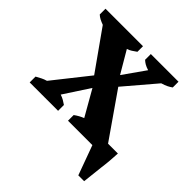

<svg xmlns="http://www.w3.org/2000/svg" viewBox="-164 -575 829 829"><g transform="rotate(45 250.0 -161.0)"><path d="M433.1 -52.2H493.2Q492.2 -29.8 490.2 -6.3Q488.3 17.1 484.9 42L474.6 135.3H439L389.6 0H240.7V-34.7Q260.7 -49.3 282.2 -57.6L215.3 -174.8L138.7 -57.6Q151.9 -53.2 161.4 -47.6Q170.9 -42 180.2 -35.6V0H6.8V-35.6Q20 -43 30.5 -48.3Q41 -53.7 54.7 -57.6L182.1 -218.3L54.2 -398.9Q41 -403.8 31 -408.9Q21 -414.1 13.2 -421.4V-456.5H242.2V-422.4Q231 -414.6 222.2 -408.7Q213.4 -402.8 201.2 -398.9L260.3 -298.3L331.1 -398.9Q315.4 -403.8 306.4 -409.2Q297.4 -414.6 290 -421.4V-456.5H459V-421.4Q449.7 -414.6 438.7 -409.2Q427.7 -403.8 411.1 -398.9L290.5 -257.3Z"/></g></svg>

Font: PT Astra Serif
Style: Bold
Weight: 700
Designer: A.Korolkova, I. Chaeva
Foundry: ParaType Ltd
Version: Version 1.002